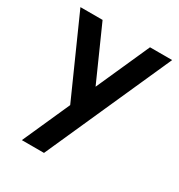

<svg xmlns="http://www.w3.org/2000/svg" viewBox="-162 -599 842 901"><g transform="rotate(30 259.0 -149.0)"><path d="M207 -53 13 -488H133L309 -93ZM87 190 390 -488H510L207 190Z"/></g></svg>

Font: Gabarito Medium
Style: Regular
Weight: 500
Designer: Leandro Assis / Alvaro Franca / Felipe Casaprima
Foundry: Naipe Foundry
Version: Version 1.000